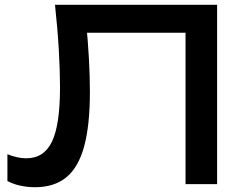

<svg xmlns="http://www.w3.org/2000/svg" viewBox="-20 -770 1012 803"><path d="M210 -750H888V0H756V-693L816 -633H284L340 -678Q348 -596 352 -523Q356 -450 356 -386Q356 -246 332 -158Q308 -70 257.5 -28.5Q207 13 126 13Q95 13 65 6.5Q35 0 11 -13V-125Q53 -108 90 -108Q164 -108 197.5 -178Q231 -248 231 -405Q231 -473 226 -560.5Q221 -648 210 -750Z"/></svg>

Font: Bounded
Style: Regular
Weight: 400
Designer: Vlad Churkin
Version: Version 1.0